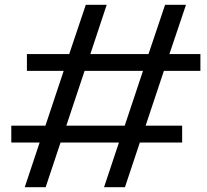

<svg xmlns="http://www.w3.org/2000/svg" viewBox="-20 -779 863 799"><path d="M92 -484V-554H268L337 -759H424L356 -554H598L667 -759H754L685 -554H814V-484H662L586 -256H738V-186H562L500 0H413L475 -186H232L170 0H83L145 -186H27V-256H169L245 -484ZM256 -256H499L575 -484H332Z"/></svg>

Font: Panamera Medium
Style: Regular
Weight: 500
Designer: Bastien Sozeau
Foundry: NBR — Bastien Sozeau
Version: Version 3.002; ttfautohint (v1.8.4.7-5d5b);gftools[0.9.33]